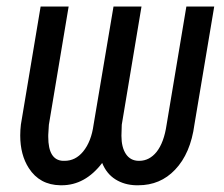

<svg xmlns="http://www.w3.org/2000/svg" viewBox="-20 -548 676 579"><path d="M626 -528.3 566.4 -172.9Q554.7 -85 507.8 -36.1Q463.4 10.7 397 10.7Q393.6 10.7 390.1 10.7Q355 9.8 328.1 -7.1Q301.3 -23.9 288.1 -56.6Q236.8 10.7 166 10.7Q164.1 10.7 162.1 10.7Q99.6 9.8 66.9 -41Q41 -81.1 41 -139.6Q41 -155.3 43 -172.4L102.5 -528.3H187L127.4 -171.9L125.5 -141.1Q125.5 -138.2 125.5 -135.3Q125.5 -65.4 169.4 -63Q172.4 -63 174.8 -63Q207.5 -63 230.5 -90.8Q255.4 -121.1 262.2 -171.9L322.3 -528.3H406.7L347.2 -171.9L346.2 -138.7Q346.2 -104 359.6 -83.7Q373 -63.5 397.9 -63Q399.4 -63 400.9 -63Q430.7 -63.5 452.1 -89.8Q474.6 -118.2 482.4 -171.9L542 -528.3Z"/></svg>

Font: MAUL Condensed Italic
Style: Condenced Regular Italic
Weight: 400
Italic angle: -12°
Designer: MAUL
Version: Version 1.0; 2020; ttfautohint (v1.8.3)